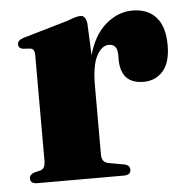

<svg xmlns="http://www.w3.org/2000/svg" viewBox="-41 -515 549 556"><g transform="rotate(-5 233.0 -237.0)"><path d="M230.5 -447.5 234.5 -355.5Q251 -414.5 286.5 -444.2Q322 -474 363 -474Q408 -474 432.2 -446.5Q456.5 -419 456.5 -365.5Q456.5 -314.5 434.5 -290Q412.5 -265.5 378.5 -265.5Q313 -265.5 311.5 -334V-352.5Q310.5 -381 286.5 -381Q266.5 -381 251.5 -353.5Q236.5 -326 236.5 -266V-65.5Q236.5 -43.5 257 -40L301.5 -32Q317.5 -28.5 317.5 -15.5Q317.5 0 297.5 0H46Q25.5 0 25.5 -15.5Q25.5 -26 39.5 -31.5L58 -36Q72 -40 72 -62.5V-370.5Q72 -388 60 -390L37 -391.5Q25 -394.5 25 -405.5Q25 -416.5 42 -422.5L172.5 -460.5Q190.5 -467.5 198.8 -469.5Q207 -471.5 212.5 -471.5Q227.5 -471.5 230.5 -447.5Z"/></g></svg>

Font: Fraunces 72pt
Style: Bold
Weight: 700
Version: Version 1.000;[b76b70a41]